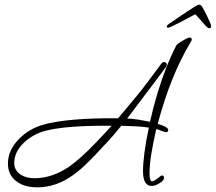

<svg xmlns="http://www.w3.org/2000/svg" viewBox="-20 -747 925 823"><path d="M140 56Q86 56 53 32Q14 5 14 -46Q14 -104 63 -153Q106 -196 167 -213Q217 -227 297 -234Q377 -241 486 -240Q514 -273 532 -294.5Q550 -316 563 -332Q576 -348 588.5 -363.5Q601 -379 617 -401L673 -476Q678 -481 682 -481Q695 -481 695 -469Q695 -468 693 -462L631 -379Q625 -371 611 -353Q597 -335 581 -313Q565 -291 549.5 -271Q534 -251 525 -239Q550 -238 574.5 -234Q599 -230 623 -225Q651 -351 695 -463Q702 -480 711 -500.5Q720 -521 735 -551Q738 -558 762 -572Q785 -586 793 -586Q802 -586 802 -577Q802 -574 797 -566Q711 -423 656 -216Q701 -203 701 -190Q701 -180 690 -180Q689 -180 683 -182.5Q677 -185 672 -186Q664 -190 658 -191.5Q652 -193 650 -194Q636 -134 628.5 -86.5Q621 -39 621 -4Q621 30 631 30Q640 30 655 18Q671 5 674 5Q683 5 683 16Q683 27 664 38Q645 50 631 50Q593 50 593 -13Q593 -45 599 -92Q605 -139 618 -200Q593 -204 563.5 -205.5Q534 -207 500 -208Q485 -189 466 -167Q447 -145 421 -118Q388 -82 366 -60Q344 -38 328.5 -24.5Q313 -11 298 0Q223 56 140 56ZM128 17Q203 17 277 -33Q300 -49 330.5 -76.5Q361 -104 396 -141Q409 -155 424 -170.5Q439 -186 458 -208H430Q344 -208 279 -202.5Q214 -197 170 -185Q145 -178 122.5 -165Q100 -152 83 -136Q41 -96 41 -48Q41 -17 69 2Q93 17 128 17ZM701 -628Q695 -628 695 -633Q695 -638 702 -643Q731 -663 756 -680Q781 -697 811 -716Q828 -727 834 -727Q842 -727 847 -717Q858 -698 866 -681.5Q874 -665 881 -649Q885 -640 885 -634Q885 -626 877 -626Q873 -626 868.5 -630Q864 -634 859 -639Q848 -652 835.5 -666Q823 -680 817 -686Q808 -681 790 -671.5Q772 -662 753 -652Q734 -642 719 -635Q704 -628 701 -628Z"/></svg>

Font: Corinthia
Style: Regular
Weight: 400
Designer: Robert E. Leuschke
Foundry: Robert E. Leuschke
Version: Version 1.013; ttfautohint (v1.8.3)